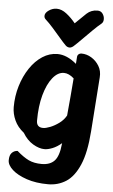

<svg xmlns="http://www.w3.org/2000/svg" viewBox="-66 -901 664 1125"><g transform="rotate(5 266.0 -338.5)"><path d="M222 -22Q190 -22 154 -43.5Q118 -65 93 -107Q56 -136 38.5 -174.5Q21 -213 21 -252Q21 -317 39 -376.5Q57 -436 88.5 -483Q120 -530 161.5 -557Q203 -584 250 -584Q305 -584 362 -536Q363 -557 365 -579Q366 -588 373 -593.5Q380 -599 389 -599Q420 -599 448 -582Q476 -565 493.5 -536Q511 -507 508 -469L485 -150Q476 -24 444.5 48.5Q413 121 366 151Q319 181 261 181Q189 181 134.5 162.5Q80 144 49.5 116.5Q19 89 19 61Q19 31 32.5 17Q46 3 66 2Q105 36 136.5 51Q168 66 213 66Q262 66 288 38.5Q314 11 321 -59Q321 -63 322 -66Q295 -43 268.5 -32.5Q242 -22 222 -22ZM164 -185Q164 -145 203 -145Q219 -145 244.5 -155Q270 -165 296 -184Q322 -203 337 -230Q342 -285 347 -340Q352 -395 356 -450Q326 -477 297 -477Q261 -477 230.5 -439Q200 -401 182 -335.5Q164 -270 164 -185ZM461 -858Q481 -858 491.5 -843Q502 -828 502 -811Q502 -794 492 -785Q472 -769 443 -740.5Q414 -712 386 -683.5Q358 -655 339 -638Q327 -628 316 -628Q303 -628 292 -639Q277 -654 254.5 -680.5Q232 -707 207.5 -734.5Q183 -762 163 -780Q154 -788 154 -800Q154 -818 176 -833Q198 -848 222 -848Q251 -848 280 -825.5Q309 -803 334 -772Q372 -810 398 -834Q424 -858 461 -858Z"/></g></svg>

Font: Protest Riot
Style: Regular
Weight: 400
Designer: Octavio Pardo
Foundry: Ashler Design
Version: Version 2.005; ttfautohint (v1.8.4.7-5d5b)